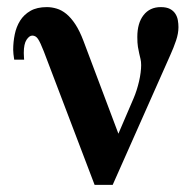

<svg xmlns="http://www.w3.org/2000/svg" viewBox="-20 -520 550 540"><path d="M481.9 -443.8Q481.9 -453.1 480.2 -463.1Q478.5 -473.1 473.1 -481.4Q467.8 -489.7 458 -494.9Q448.2 -500 432.1 -500Q401.4 -500 383.8 -477.5Q366.2 -455.1 366.2 -416Q366.2 -398.9 367.9 -388.2Q369.6 -377.4 371.6 -369.4Q373.5 -361.3 375.2 -354Q377 -346.7 377 -336.9Q377 -327.6 375.5 -315.7Q374 -303.7 371.1 -291.3Q368.2 -278.8 364.3 -266.6Q360.4 -254.4 356 -244.1L313 -144L214.8 -404.8Q204.1 -433.1 191.9 -451.7Q179.7 -470.2 166.5 -481Q153.3 -491.7 139.4 -495.8Q125.5 -500 111.8 -500Q84 -500 65.7 -489.5Q47.4 -479 36.6 -461.9Q25.9 -444.8 21.5 -423.3Q17.1 -401.9 17.1 -379.9Q17.1 -375 17.8 -368.2Q18.6 -361.3 19.3 -356.9Q20 -352.5 20 -352.1H47.9Q47.9 -352.1 47.4 -358.4Q46.9 -364.7 46.9 -371.1Q46.9 -396.5 54.7 -408.2Q62.5 -419.9 70.8 -419.9Q80.6 -419.9 86.9 -410.4Q93.3 -400.9 103 -376L246.1 0H296.9L459 -365.2Q468.3 -385.7 475.1 -405.8Q481.9 -425.8 481.9 -443.8Z"/></svg>

Font: Galatia SIL
Style: Bold
Weight: 700
Designer: Development by SIL's NRSI team
Version: Version 2.1